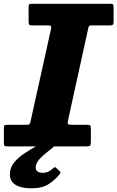

<svg xmlns="http://www.w3.org/2000/svg" viewBox="-46 -770 617 1010"><path d="M120.5 220.5Q178 220.5 212.2 197Q246.5 173.5 268 146Q272 140.5 272.5 138Q273 135.5 269 132L248.5 112Q242.5 106.5 233 115.5Q223 125 210 132Q197 139 178.5 139Q158 139 148.5 129.5Q139 120 143 101Q148 80.5 165 63Q182 45.5 202.2 30Q222.5 14.5 237 1.5Q244.5 -5.5 241.8 -10Q239 -14.5 229.5 -24Q227 -27.5 216.5 -31.5Q206 -35.5 196.5 -30Q173.5 -16.5 142.2 0.5Q111 17.5 80.8 38Q50.5 58.5 29.8 83Q9 107.5 6.5 137Q3.5 166 16.5 184.5Q29.5 203 56.2 211.8Q83 220.5 120.5 220.5ZM-25.5 -16.5Q-25.5 -5 -21.5 -2.5Q-17.5 0 -5.5 0H409Q424 0 428 -4.2Q432 -8.5 432 -24V-92.5Q432 -107 428.2 -110.2Q424.5 -113.5 410 -113.5H334Q315.5 -113.5 312 -117Q308.5 -120.5 311.5 -135.5L418 -620Q420.5 -630.5 422.5 -633.5Q424.5 -636.5 438 -636.5H530.5Q543.5 -636.5 547.5 -639.8Q551.5 -643 551.5 -656.5V-730.5Q551.5 -742.5 549 -746.2Q546.5 -750 535 -750H121.5Q110.5 -750 107.5 -746.5Q104.5 -743 104.5 -732V-658Q104.5 -644.5 107.2 -640.5Q110 -636.5 123 -636.5H203Q219 -636.5 222 -632.8Q225 -629 222 -616L115 -132.5Q112 -120.5 109.2 -117Q106.5 -113.5 91.5 -113.5H-6.5Q-17.5 -113.5 -21.5 -111.2Q-25.5 -109 -25.5 -98.5Z"/></svg>

Font: Besley ExtraBold
Style: Italic
Weight: 800
Italic angle: -13°
Designer: Owen Earl
Foundry: indestructible type*
Version: Version 2.001